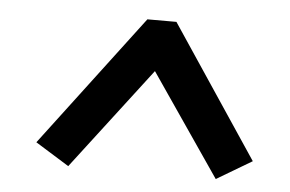

<svg xmlns="http://www.w3.org/2000/svg" viewBox="-38 -762 746 494"><g transform="rotate(5 335.5 -515.0)"><path d="M626 -372 535 -318 355 -581 154 -318 67 -372 324 -712H399Z"/></g></svg>

Font: Literata 7pt
Style: Bold Italic
Weight: 700
Italic angle: -2°
Designer: Latin by Veronika Burian and Jose Scaglione. Greek by Irene Vlachou. Cyrillic by Vera Evstafieva
Foundry: TypeTogether
Version: Version 3.002